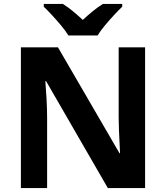

<svg xmlns="http://www.w3.org/2000/svg" viewBox="-20 -954 842 974"><path d="M716 0H527L214 -542H210Q213 -507 216 -454.5Q219 -402 219 -355V0H86V-714H274L586 -177H589Q588 -197 586.5 -228.5Q585 -260 583.5 -294Q582 -328 582 -356V-714H716ZM327 -774Q313 -797 290.5 -824Q268 -851 244.5 -876.5Q221 -902 202 -920V-934H299Q326 -917 350 -897Q374 -877 400 -853Q426 -877 451 -897.5Q476 -918 502 -934H600V-920Q582 -903 558 -877Q534 -851 511.5 -824Q489 -797 475 -774Z"/></svg>

Font: Noto Sans Syriac
Style: Bold
Weight: 700
Designer: Patrick Giasson and the Monotype Design Team
Foundry: Monotype Imaging Inc.
Version: Version 3.000; ttfautohint (v1.8.4.7-5d5b)